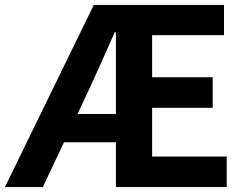

<svg xmlns="http://www.w3.org/2000/svg" viewBox="-28 -760 1000 780"><path d="M287 -297H443V-629H438Q372 -479 340 -410ZM590 -124H893V0H443V-182H232L146 0H-8L353 -740H882V-617H590V-446H836V-322H590Z"/></svg>

Font: Noto Sans Korean Bold
Style: Bold
Weight: 700
Designer: Ryoko NISHIZUKA  (kana & ideographs); Paul D. Hunt (Latin, Greek & Cyrillic); Wenlong ZHANG  (bopomofo); Sandoll Communi
Foundry: Adobe Systems Incorporated
Version: Version 1.000;PS 1;hotconv 1.0.78;makeotf.lib2.5.61930